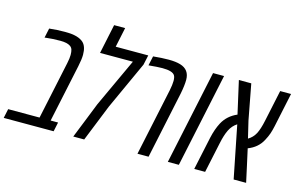

<svg xmlns="http://www.w3.org/2000/svg" viewBox="-115 -1002 1941 1241"><g transform="rotate(15 855.0 -382.0)"><path d="M112.3 -633.8Q165.5 -639.6 216.1 -639.6Q266.6 -639.6 295.9 -630.9Q325.2 -622.1 341.3 -606.9Q367.7 -582 367.7 -526.9Q367.7 -496.6 357.4 -448.2L275.4 -62H325.2L312 0H-22L-8.8 -62H201.2L283.2 -448.2Q290.5 -482.9 290.5 -504.6Q290.5 -526.4 286.1 -540Q281.7 -553.7 270 -561.5Q249 -576.2 203.6 -576.2Q150.4 -576.2 112.3 -571.3L98.6 -569.8Z M558.1 -631.8H775.9L761.7 -566.4L615.2 -245.6Q589.4 -180.2 516.6 0H443.4Q453.1 -24.4 491 -118.9Q528.8 -213.4 540 -242.2L690.4 -566.9H470.7L512.2 -763.7H585.9Z M807.6 -633.8Q864.3 -639.6 911.4 -639.6Q958.5 -639.6 989.3 -630.4Q1053.7 -611.3 1053.7 -542.5Q1053.7 -506.3 1042.5 -449.2L947.3 0H873L968.3 -449.2Q976.6 -489.3 976.6 -514.6Q976.6 -540 968.8 -551.8Q953.1 -576.2 886.2 -576.2Q854.5 -576.2 793.9 -570.3Z M1149.9 0H1076.2L1210 -629.9H1283.7Z M1731.9 -629.9 1683.6 -401.9Q1677.2 -372.1 1669.4 -349.4Q1661.6 -326.7 1647 -299.8Q1617.2 -243.2 1552.2 -218.3Q1560.5 -180.2 1576.7 -107.4Q1592.8 -34.7 1600.1 0H1516.6L1446.8 -350.6Q1416 -331.1 1398.4 -295.9Q1380.9 -260.7 1369.1 -203.6L1325.7 0H1252.9L1300.3 -222.2Q1313.5 -281.7 1336.9 -326.2Q1368.2 -384.3 1432.1 -411.6L1382.8 -629.9H1465.8L1510.7 -392.1L1537.6 -279.3Q1568.8 -297.4 1585.7 -329.6Q1602.5 -361.8 1614.7 -420.4L1659.2 -629.9Z"/></g></svg>

Font: Open Sans Hebrew Condensed
Style: Italic
Weight: 400
Width: 3
Italic angle: -12°
Foundry: Ascender Corporation, Yanek Iontef
Version: Version 2.001;PS 002.001;hotconv 1.0.70;makeotf.lib2.5.58329